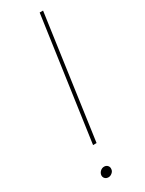

<svg xmlns="http://www.w3.org/2000/svg" viewBox="-181 -688 544 721"><g transform="rotate(-30 90.5 -327.5)"><path d="M155.8 -660.2 81.1 -128.9H65.9L141.1 -660.2ZM36.1 -16.1Q37.6 -25.4 44.7 -31.7Q51.8 -38.1 61 -38.1Q70.3 -38.1 75.9 -31.7Q81.5 -25.4 80.1 -16.1Q79.6 -7.8 72 -1.5Q64.5 4.9 56.2 4.9Q46.4 4.9 40.8 -1.2Q35.2 -7.3 36.1 -16.1Z"/></g></svg>

Font: Human Sans Thin
Style: Italic
Weight: 100
Italic angle: -8°
Designer: Tim Radville
Foundry: Continuum
Version: Version 1.000;FEAKit 1.0